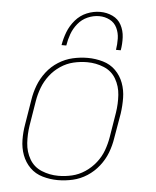

<svg xmlns="http://www.w3.org/2000/svg" viewBox="-53 -789 683 843"><g transform="rotate(5 288.0 -368.0)"><path d="M233 8H234Q266 8 299 0.5Q332 -7 361.5 -26Q391 -45 413 -73Q435 -101 447 -132.5Q459 -164 464 -197L483 -307Q488 -342 487.5 -376.5Q487 -411 475.5 -442Q464 -473 441 -496Q418 -519 385 -528.5Q352 -538 318 -538H317Q285 -538 252 -530.5Q219 -523 189 -504Q159 -485 137.5 -457Q116 -429 104 -397.5Q92 -366 87 -333L69 -223Q63 -189 63.5 -154Q64 -119 75.5 -88Q87 -57 110 -34Q133 -11 166 -1.5Q199 8 233 8ZM234 -11Q195 -11 160 -25.5Q125 -40 106.5 -72Q88 -104 85.5 -142.5Q83 -181 89 -220L107 -330Q112 -360 123 -389Q134 -418 153.5 -443.5Q173 -469 200 -487Q227 -505 257 -512Q287 -519 317 -519Q356 -519 391 -504.5Q426 -490 444.5 -458Q463 -426 465.5 -387.5Q468 -349 462 -310L444 -200Q439 -170 428.5 -141Q418 -112 398 -86.5Q378 -61 351 -43Q324 -25 294 -18Q264 -11 234 -11ZM198 -584H219Q223 -610 232 -635Q241 -660 258.5 -681.5Q276 -703 301 -714Q326 -725 352 -725Q377 -725 398.5 -714Q420 -703 430.5 -681Q441 -659 441.5 -634Q442 -609 438 -584H459Q464 -613 462.5 -642Q461 -671 448 -695.5Q435 -720 409.5 -732Q384 -744 355 -744Q325 -744 296 -732Q267 -720 246 -695.5Q225 -671 214 -642.5Q203 -614 198 -584Z"/></g></svg>

Font: Iosevka Sparkle Thin Oblique
Style: Regular
Weight: 100
Italic angle: -9°
Designer: Belleve Invis
Foundry: Belleve Invis
Version: Version 4.5.0; ttfautohint (v1.8.3)